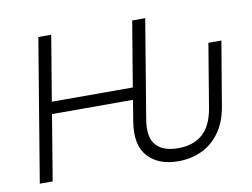

<svg xmlns="http://www.w3.org/2000/svg" viewBox="-79 -841 1269 965"><g transform="rotate(-10 556.0 -358.5)"><path d="M757.5 9.9Q656.6 9.9 602.6 -49Q548.7 -108 567.8 -225.5L585.6 -333.8H172.2L116.8 0H51.1L171.9 -727.3H237.6L182.2 -395.2H595.5L650.9 -727.3H717.3L633.9 -225.5Q619 -136.7 654.7 -95.7Q690.3 -54.7 767.4 -55Q844.8 -54.7 892 -95.7Q939.3 -136.7 954.5 -225.5L1008.5 -550.1H1074.9L1020.2 -225.5Q1007.1 -145.6 969.5 -93.4Q931.8 -41.2 877.1 -15.6Q822.4 9.9 757.5 9.9Z"/></g></svg>

Font: Inter Light  BETA
Style: Italic
Weight: 300
Italic angle: 9.39999°
Designer: Rasmus Andersson
Foundry: rsms
Version: Version 3.011;git-f93a4a705